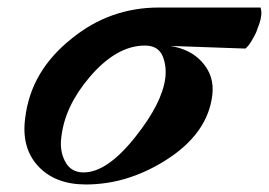

<svg xmlns="http://www.w3.org/2000/svg" viewBox="-20 -474 714 510"><path d="M674 -434Q673 -423 669 -411.5Q665 -400 660 -387Q653 -373 646.5 -362.5Q640 -352 632 -345L433 -352Q486 -343 516 -310Q550 -273 544 -222Q532 -118 418 -47Q317 16 208 16Q127 16 82 -32Q36 -81 47 -161Q62 -286 171 -372Q272 -454 402 -454H672Q675 -445 674 -434ZM419 -266Q423 -298 412 -325Q400 -353 365 -353Q289 -353 217 -268Q152 -191 143 -110Q138 -75 152 -47Q167 -16 202 -16Q265 -16 340 -111Q410 -199 419 -266Z"/></svg>

Font: DG Didot
Style: Bold Italic
Weight: 700
Designer: David Gatwood, Takis Katsoulidis, and George D. Matthiopoulos
Foundry: David Gatwood
Version: Version 1.0